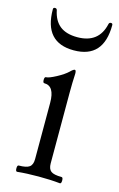

<svg xmlns="http://www.w3.org/2000/svg" viewBox="-104 -687 456 736"><g transform="rotate(15 124.5 -318.5)"><path d="M130.9 -502Q13.2 -502 13.2 -633.8Q13.2 -640.6 20.3 -640.6Q27.3 -640.6 28.8 -633.8Q37.1 -593.3 62.3 -573.7Q87.4 -554.2 130.9 -554.2Q216.3 -554.2 233.9 -633.8Q235.4 -640.6 242.2 -640.6Q249 -640.6 249 -633.8Q249 -502 130.9 -502ZM42 3.9Q36.1 3.9 36.1 -8.5Q36.1 -21 42 -21Q72.3 -21 84.2 -29.8Q96.2 -38.6 96.2 -61V-284.2Q96.2 -351.1 55.2 -351.1Q49.3 -351.1 49.3 -363Q49.3 -375 55.2 -375Q66.4 -375 94.7 -390.1Q123 -405.3 137.2 -418.9Q149.4 -431.2 154.8 -431.2Q160.2 -431.2 160.2 -417Q158.2 -381.8 158.2 -341.8V-61Q158.2 -38.6 169.7 -29.8Q181.2 -21 211.9 -21Q217.8 -21 217.8 -8.5Q217.8 3.9 211.9 3.9Q174.8 0 127 0Q79.1 0 42 3.9Z"/></g></svg>

Font: Junicode SmCond Light
Style: Regular
Weight: 300
Width: 4
Designer: Peter S. Baker
Version: Version 2.206